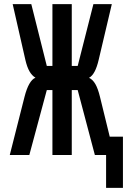

<svg xmlns="http://www.w3.org/2000/svg" viewBox="-20 -745 640 923"><path d="M436 0 353.5 -312H325V0H232V-312H205L121 0H27L98 -280Q118 -358 150.5 -371.5Q133.5 -381.5 121.8 -402Q110 -422.5 102 -457L41 -725H130.5L205 -428H232V-725H325V-428H353.5L429 -725H517.5L454.5 -458Q438 -386.5 408 -371Q426 -362.5 438.5 -340.8Q451 -319 460.5 -280L507.5 -88H571V158H490V0Z"/></svg>

Font: JuliaMono SemiBold
Style: Regular
Weight: 600
Monospace: yes
Designer: cormullion
Foundry: corm
Version: Version 0.055; ttfautohint (v1.8.4)